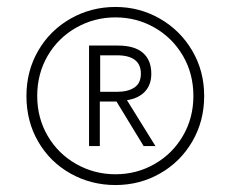

<svg xmlns="http://www.w3.org/2000/svg" viewBox="-20 -724 663 552"><path d="M56 -448Q56 -520 90 -578.5Q124 -637 183 -670.5Q242 -704 312 -704Q381 -704 439.5 -670.5Q498 -637 532.5 -578.5Q567 -520 567 -448Q567 -376 533 -317.5Q499 -259 440.5 -225.5Q382 -192 312 -192Q242 -192 183 -225Q124 -258 90 -316.5Q56 -375 56 -448ZM536 -448Q536 -512 506 -563.5Q476 -615 424.5 -644.5Q373 -674 312 -674Q251 -674 199 -644.5Q147 -615 117 -563.5Q87 -512 87 -448Q87 -385 117 -333.5Q147 -282 199 -252.5Q251 -223 312 -223Q373 -223 424.5 -252.5Q476 -282 506 -333.5Q536 -385 536 -448ZM236 -593H319Q367 -593 391 -572Q415 -551 415 -512Q415 -480 396.5 -460.5Q378 -441 345 -436L427 -304H393L315 -432H267V-304H236ZM385 -512Q385 -565 316 -565H268V-460H316Q348 -460 366.5 -472.5Q385 -485 385 -512Z"/></svg>

Font: Hanken Grotesk Light
Style: Regular
Weight: 300
Designer: Alfredo Marco Pradil
Foundry: Hanken Design Co.
Version: Version 3.014